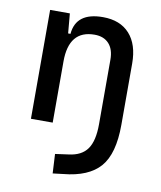

<svg xmlns="http://www.w3.org/2000/svg" viewBox="-85 -595 756 899"><g transform="rotate(10 293.0 -146.0)"><path d="M82 0V-517.6H175.8L184.1 -423.8H195.3Q204.1 -527.3 332 -527.3Q414.1 -527.3 459 -477.5Q503.9 -427.7 503.9 -336.9V-45.9Q503.9 92.3 449.5 154.8Q395 217.3 275.4 228.5L226.6 234.4L221.7 142.6L285.2 133.8Q345.7 126.5 373 87.9Q400.4 49.3 400.4 -30.3V-336.9Q400.4 -386.2 376 -412.8Q351.6 -439.5 307.6 -439.5Q185.5 -439.5 185.5 -291V0Z"/></g></svg>

Font: Caskaydia Cove
Style: Regular
Weight: 400
Monospace: yes
Designer: Aaron Bell
Foundry: Saja Typeworks
Version: Version 4.300; ttfautohint (v1.8.3)